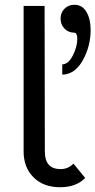

<svg xmlns="http://www.w3.org/2000/svg" viewBox="-20 -775 400 805"><path d="M241 -462C276.3 -462.7 305 -482.7 327 -522C349 -561.3 360 -604 360 -650C360 -680 354.2 -705 342.5 -725C330.8 -745 314 -755 292 -755C275.3 -755 261.5 -749.5 250.5 -738.5C239.5 -727.5 234 -713.7 234 -697C234 -680.3 239.5 -666.3 250.5 -655C261.5 -643.7 275 -638 291 -638C299.7 -638 304 -629.3 304 -612C304 -590 297.8 -566.8 285.5 -542.5C273.2 -518.2 258.3 -505.7 241 -505ZM232 10C277.3 10 312.3 -3 337 -29L288 -89C273.3 -73.7 255.3 -66 234 -66C190 -66 168 -90.7 168 -140L167 -750H79V-140C79 -95.3 92.8 -59.2 120.5 -31.5C148.2 -3.8 185.3 10 232 10Z"/></svg>

Font: Orkney
Style: Regular
Weight: 400
Designer: Samuel Oakes and Alfredo Marco Pradil
Foundry: Alfredo Marco Pradil
Version: 1.0; ttfautohint (v1.5)